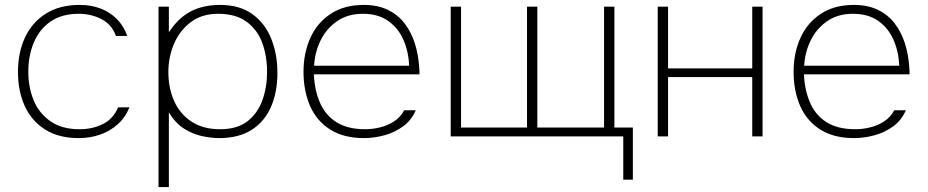

<svg xmlns="http://www.w3.org/2000/svg" viewBox="-20 -554 3769 780"><path d="M300 7Q218 7 163 -28Q108 -63 80.5 -123.5Q53 -184 53 -262Q53 -340 81.5 -401.5Q110 -463 166 -498.5Q222 -534 304 -534Q349 -534 387 -520Q425 -506 453.5 -478Q482 -450 497 -408H451Q434 -455 392 -476.5Q350 -498 300 -498Q231 -498 185.5 -466.5Q140 -435 117.5 -381.5Q95 -328 95 -262Q95 -199 117 -146Q139 -93 185.5 -61Q232 -29 303 -29Q356 -29 398 -50Q440 -71 460 -118H506Q489 -76 457 -48Q425 -20 385 -6.5Q345 7 300 7Z M624 206V-527H666V-423Q705 -482 755.5 -508Q806 -534 874 -534Q954 -534 1005.5 -496.5Q1057 -459 1082 -396.5Q1107 -334 1107 -259Q1107 -179 1080.5 -119Q1054 -59 1001.5 -26Q949 7 871 7Q839 7 801 -1Q763 -9 727.5 -31.5Q692 -54 666 -98V206ZM874 -29Q944 -29 985.5 -61.5Q1027 -94 1046 -147Q1065 -200 1065 -262Q1065 -326 1045.5 -379.5Q1026 -433 982 -465.5Q938 -498 866 -498Q800 -498 755 -464Q710 -430 687 -376Q664 -322 664 -262Q664 -196 687.5 -143.5Q711 -91 758 -60Q805 -29 874 -29Z M1459 7Q1376 7 1321 -28Q1266 -63 1239.5 -124Q1213 -185 1213 -263Q1213 -338 1240.5 -399.5Q1268 -461 1323 -497.5Q1378 -534 1458 -534Q1514 -534 1555.5 -514Q1597 -494 1624 -458.5Q1651 -423 1665.5 -377Q1680 -331 1683 -279Q1684 -272 1684 -265.5Q1684 -259 1684 -252H1255Q1258 -187 1280 -136.5Q1302 -86 1347 -57.5Q1392 -29 1464 -29Q1493 -29 1524 -36.5Q1555 -44 1581 -61Q1607 -78 1622 -106H1669Q1652 -66 1618 -41Q1584 -16 1542 -4.5Q1500 7 1459 7ZM1256 -287H1642Q1640 -344 1619 -392Q1598 -440 1557 -469Q1516 -498 1454 -498Q1393 -498 1349.5 -468Q1306 -438 1282.5 -390Q1259 -342 1256 -287Z M2512 176V0H1811V-527H1853V-36H2121V-527H2163V-36H2434V-527H2476V-36H2551V176Z M2652 0V-527H2694V-276H3036V-527H3078V0H3036V-241H2694V0Z M3450 7Q3367 7 3312 -28Q3257 -63 3230.5 -124Q3204 -185 3204 -263Q3204 -338 3231.5 -399.5Q3259 -461 3314 -497.5Q3369 -534 3449 -534Q3505 -534 3546.5 -514Q3588 -494 3615 -458.5Q3642 -423 3656.5 -377Q3671 -331 3674 -279Q3675 -272 3675 -265.5Q3675 -259 3675 -252H3246Q3249 -187 3271 -136.5Q3293 -86 3338 -57.5Q3383 -29 3455 -29Q3484 -29 3515 -36.5Q3546 -44 3572 -61Q3598 -78 3613 -106H3660Q3643 -66 3609 -41Q3575 -16 3533 -4.5Q3491 7 3450 7ZM3247 -287H3633Q3631 -344 3610 -392Q3589 -440 3548 -469Q3507 -498 3445 -498Q3384 -498 3340.5 -468Q3297 -438 3273.5 -390Q3250 -342 3247 -287Z"/></svg>

Font: Onest Thin
Style: Regular
Weight: 250
Designer: Dmitri Voloshin, Andrey Kudryavtsev
Foundry: Dmitri Voloshin, Andrey Kudryavtsev
Version: Version 1.000;gftools[0.9.33]